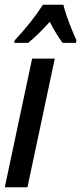

<svg xmlns="http://www.w3.org/2000/svg" viewBox="-23 -786 341 806"><path d="M-2.9 0 111.8 -540H207L92.3 0ZM36.6 -606 38.6 -616.7Q107.9 -689.9 157.2 -766.1H243.2Q247.1 -747.6 256.8 -719.5Q266.6 -691.4 277.8 -663.6Q289.1 -635.7 297.9 -617.2L295.4 -606H239.7Q227.1 -623.5 213.1 -645.8Q199.2 -668 186 -694.3Q161.1 -667 138.2 -644.5Q115.2 -622.1 95.2 -606Z"/></svg>

Font: Open Sans Condensed SemiBold
Style: Italic
Weight: 600
Width: 3
Italic angle: -12°
Designer: Monotype Design Team
Foundry: Monotype Imaging Inc.
Version: Version 3.000; ttfautohint (v1.8.4)